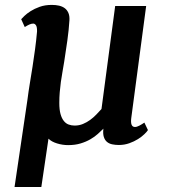

<svg xmlns="http://www.w3.org/2000/svg" viewBox="-20 -585 706 787"><path d="M149.4 181.6H39.6L92.3 -174.8Q96.7 -209.5 102.3 -243.2Q107.9 -276.9 113.3 -311.3Q118.7 -345.7 123.5 -381.6Q128.4 -417.5 131.8 -455.6Q132.3 -473.6 127.7 -481Q123 -488.3 116.2 -488.3Q108.9 -488.3 100.6 -484.6Q92.3 -481 81.5 -474.1L66.9 -506.3Q70.3 -510.3 80.1 -519.8Q89.8 -529.3 105.5 -539.3Q121.1 -549.3 142.8 -557.1Q164.6 -564.9 192.4 -564.9Q208.5 -564.9 222.2 -561.8Q235.8 -558.6 245.6 -551.3Q255.4 -543.9 260.5 -531.7Q265.6 -519.5 264.6 -502Q262.2 -462.9 256.1 -419.2Q250 -375.5 243.2 -332.5Q239.7 -311 236.1 -290.5Q232.4 -270 229.5 -249.3Q226.6 -228.5 224.9 -207.3Q223.1 -186 223.1 -163.1Q223.1 -135.7 228 -117.9Q232.9 -100.1 241.5 -89.4Q250 -78.6 261.5 -74.5Q272.9 -70.3 286.1 -70.3Q304.2 -70.3 320.1 -76.9Q335.9 -83.5 349.6 -93.5Q363.3 -103.5 374.8 -115.5Q386.2 -127.4 396 -138.2L452.1 -560.5H579.1L518.1 -101.6Q513.2 -64.5 533.2 -64.5Q541 -64.5 551.5 -70.1Q562 -75.7 571.8 -82.5L586.4 -51.8Q582.5 -45.4 572 -35.2Q561.5 -24.9 545.7 -14.9Q529.8 -4.9 509.8 2.2Q489.7 9.3 467.3 9.3Q452.6 9.3 439.9 6.6Q427.2 3.9 418.5 -3.4Q409.7 -10.7 405.5 -23.9Q401.4 -37.1 403.8 -57.6Q394 -47.9 381.1 -36.1Q368.2 -24.4 350.6 -14.2Q333 -3.9 310.5 2.9Q288.1 9.8 259.3 9.8Q236.3 9.8 213.9 2.9Q191.4 -3.9 178.7 -16.6Z"/></svg>

Font: Brush Lettering One
Style: Bold Italic
Weight: 400
Italic angle: -7°
Designer: Eben Sorkin
Foundry: Eben Sorkin
Version: Version 1.001